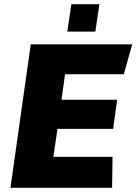

<svg xmlns="http://www.w3.org/2000/svg" viewBox="-20 -898 652 918"><path d="M30 0 127 -686H612L572 -543H291L274 -421H540L521 -282H255L235 -148H518L516 0ZM302 -747 321 -878H455L436 -747Z"/></svg>

Font: Chivo Mono Medium ExtraBold
Style: Italic
Weight: 800
Italic angle: -8.05°
Monospace: yes
Version: Version 1.008